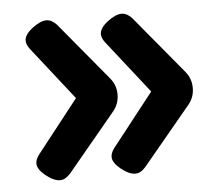

<svg xmlns="http://www.w3.org/2000/svg" viewBox="-39 -510 549 506"><g transform="rotate(-5 235.5 -257.5)"><path d="M255 -214 128 -61Q114 -46 101 -46Q84 -46 63 -63Q42 -80 42 -95Q42 -106 51 -118L161 -258L51 -398Q42 -410 42 -420Q42 -436 63.5 -452.5Q85 -469 101 -469Q115 -469 128 -455L255 -302Q271 -283 271 -258Q271 -233 255 -214ZM454 -214 327 -61Q314 -46 300 -46Q283 -46 262 -63Q241 -80 241 -95Q241 -106 250 -118L360 -258L250 -398Q241 -410 241 -420Q241 -436 262.5 -452.5Q284 -469 300 -469Q314 -469 327 -455L454 -302Q470 -283 470 -258Q470 -233 454 -214Z"/></g></svg>

Font: mmAsap
Style: Bold
Weight: 700
Designer: Pablo Cosgaya
Foundry: Omnibus-Type
Version: Version 1.001